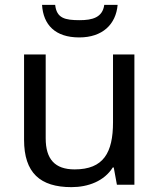

<svg xmlns="http://www.w3.org/2000/svg" viewBox="-20 -760 658 790"><path d="M464 -740H409C402 -688 360 -677 308 -677C247 -677 213 -685 207 -740H153C158 -658 207 -606 306 -606C402 -606 457 -660 464 -740ZM533 -536H445V-257C445 -132 406 -63 287 -63C206 -63 168 -105 168 -191V-536H79V-185C79 -49 145 10 274 10C343 10 409 -15 444 -71H448L461 0H533Z"/></svg>

Font: Noto Sans Gurmukhi UI
Style: Regular
Weight: 400
Designer: Jelle Bosma - Monotype Design Team
Foundry: Monotype Imaging Inc.
Version: Version 2.004